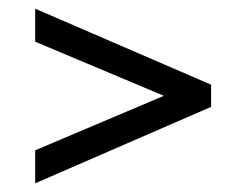

<svg xmlns="http://www.w3.org/2000/svg" viewBox="-20 -571 567 442"><path d="M61 -149V-225L394 -366V-335L61 -475V-551L466 -376V-325Z"/></svg>

Font: Pathway Extreme SemiCondensed Medium
Style: Regular
Weight: 500
Width: 4
Version: Version 1.001;gftools[0.9.26]